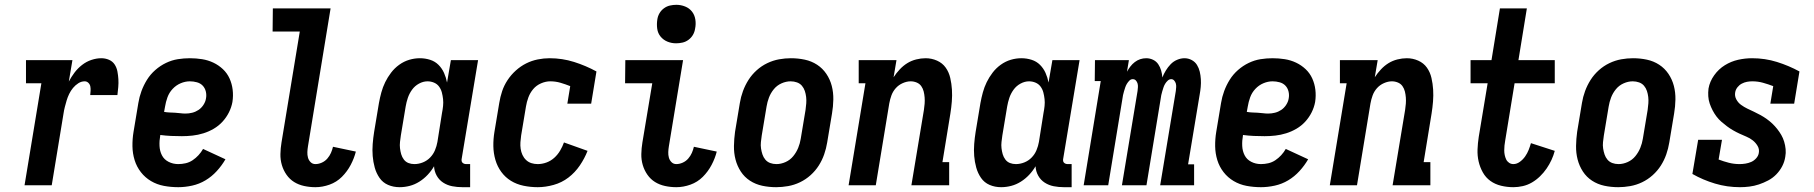

<svg xmlns="http://www.w3.org/2000/svg" viewBox="-20 -770 7540 798"><path d="M82 0 152 -424H88V-520H281L266 -431Q276 -450 289.5 -468Q303 -486 321 -500Q339 -514 360 -521Q381 -528 401 -528Q418 -528 433 -521.5Q448 -515 456.5 -502Q465 -489 468 -473Q471 -457 472 -441Q473 -425 471.5 -408Q470 -391 468 -375H355Q356 -384 356.5 -393Q357 -402 355.5 -410.5Q354 -419 347.5 -425.5Q341 -432 332 -432Q318 -432 305.5 -424Q293 -416 283.5 -404.5Q274 -393 267.5 -379.5Q261 -366 257 -352.5Q253 -339 249.5 -325.5Q246 -312 244 -298L195 0Z M721 8Q690 8 661 2.5Q632 -3 607.5 -17.5Q583 -32 565.5 -54.5Q548 -77 539.5 -104.5Q531 -132 530.5 -162Q530 -192 535 -222L555 -342Q559 -367 568 -391.5Q577 -416 591 -438.5Q605 -461 625.5 -479Q646 -497 670 -508.5Q694 -520 719 -524Q744 -528 769 -528Q795 -528 820 -524Q845 -520 867 -509.5Q889 -499 906.5 -482.5Q924 -466 934 -444Q944 -422 947 -397Q950 -372 946 -346Q942 -324 931.5 -303Q921 -282 905 -264.5Q889 -247 868.5 -235Q848 -223 825.5 -216Q803 -209 780.5 -206.5Q758 -204 736 -204Q713 -204 691 -205Q669 -206 646 -209V-207Q642 -185 643 -163.5Q644 -142 653 -124.5Q662 -107 680.5 -97.5Q699 -88 721 -88Q736 -88 751.5 -91.5Q767 -95 780.5 -104Q794 -113 805 -125Q816 -137 824 -151L917 -108Q902 -82 881 -59Q860 -36 834 -20.5Q808 -5 778.5 1.5Q749 8 721 8ZM751 -298Q765 -298 779 -301.5Q793 -305 805 -313Q817 -321 825.5 -334Q834 -347 836 -360Q839 -375 835.5 -389.5Q832 -404 822.5 -414Q813 -424 798.5 -428Q784 -432 769 -432Q750 -432 731 -424Q712 -416 697.5 -400.5Q683 -385 676 -365.5Q669 -346 666 -327L662 -305Q673 -303 684.5 -302.5Q696 -302 707 -301.5Q718 -301 729 -299.5Q740 -298 751 -298Z M1291 8Q1267 8 1244 3Q1221 -2 1202.5 -13.5Q1184 -25 1171 -43.5Q1158 -62 1151.5 -84Q1145 -106 1145.5 -130Q1146 -154 1150 -178L1226 -639H1113L1114 -735H1354L1260 -162Q1258 -150 1257.5 -138Q1257 -126 1260 -115Q1263 -104 1271 -96Q1279 -88 1291 -88Q1304 -88 1317.5 -94Q1331 -100 1340.5 -111Q1350 -122 1355.5 -134.5Q1361 -147 1364 -160L1459 -140Q1452 -112 1437.5 -84.5Q1423 -57 1401 -35Q1379 -13 1349.5 -2.5Q1320 8 1291 8Z M1641 8Q1615 8 1593 -1.5Q1571 -11 1557.5 -30.5Q1544 -50 1537.5 -73.5Q1531 -97 1529 -121.5Q1527 -146 1529 -171.5Q1531 -197 1535 -222L1555 -342Q1559 -364 1565 -386Q1571 -408 1581 -428.5Q1591 -449 1605.5 -468Q1620 -487 1639.5 -501Q1659 -515 1681 -521.5Q1703 -528 1725 -528Q1747 -528 1767.5 -521.5Q1788 -515 1802.5 -500.5Q1817 -486 1825.5 -467Q1834 -448 1838 -427L1854 -520H1967L1899 -111Q1898 -107 1898.5 -102Q1899 -97 1902 -94Q1905 -91 1909 -89.5Q1913 -88 1918 -88H1934V8H1902Q1880 8 1859.5 4Q1839 0 1822 -11Q1805 -22 1795 -40Q1785 -58 1784 -79Q1773 -60 1757.5 -43.5Q1742 -27 1723 -15Q1704 -3 1683 2.5Q1662 8 1641 8ZM1702 -88Q1720 -88 1737.5 -95Q1755 -102 1768 -115.5Q1781 -129 1788 -146Q1795 -163 1798 -180L1817 -300Q1820 -315 1821.5 -329.5Q1823 -344 1821.5 -358Q1820 -372 1816.5 -385.5Q1813 -399 1805 -410Q1797 -421 1784 -426.5Q1771 -432 1757 -432Q1739 -432 1721.5 -422.5Q1704 -413 1692.5 -397Q1681 -381 1675 -363Q1669 -345 1666 -327L1646 -207Q1644 -193 1642.5 -180Q1641 -167 1642.5 -154Q1644 -141 1647.5 -129Q1651 -117 1658.5 -107Q1666 -97 1677.5 -92.5Q1689 -88 1702 -88Z M2215 8Q2185 8 2156 2Q2127 -4 2103.5 -18.5Q2080 -33 2063.5 -55.5Q2047 -78 2039 -105.5Q2031 -133 2030.5 -162.5Q2030 -192 2035 -222L2055 -342Q2059 -367 2067 -391Q2075 -415 2089.5 -437Q2104 -459 2124 -477Q2144 -495 2167 -506.5Q2190 -518 2215 -523Q2240 -528 2264 -528Q2317 -528 2366 -512.5Q2415 -497 2459 -473L2437 -339H2338L2350 -412Q2330 -420 2309.5 -426Q2289 -432 2267 -432Q2248 -432 2228.5 -423.5Q2209 -415 2196 -399.5Q2183 -384 2176 -365Q2169 -346 2166 -327L2146 -207Q2144 -193 2143 -179Q2142 -165 2144 -151.5Q2146 -138 2151.5 -126Q2157 -114 2166.5 -105Q2176 -96 2188.5 -92Q2201 -88 2215 -88Q2233 -88 2251 -94.5Q2269 -101 2283.5 -114Q2298 -127 2308 -144Q2318 -161 2324 -178L2422 -143Q2410 -112 2390 -82.5Q2370 -53 2342.5 -32Q2315 -11 2281 -1.5Q2247 8 2215 8Z M2791 8Q2767 8 2744 3Q2721 -2 2702.5 -13.5Q2684 -25 2671 -43.5Q2658 -62 2651.5 -84Q2645 -106 2645.5 -130Q2646 -154 2650 -178L2691 -424H2578L2579 -520H2819L2760 -162Q2758 -150 2757.5 -138Q2757 -126 2760 -115Q2763 -104 2771 -96Q2779 -88 2791 -88Q2804 -88 2817.5 -94Q2831 -100 2840.5 -111Q2850 -122 2855.5 -134.5Q2861 -147 2864 -160L2959 -140Q2952 -112 2937.5 -84.5Q2923 -57 2901 -35Q2879 -13 2849.5 -2.5Q2820 8 2791 8ZM2790 -590Q2771 -590 2754 -597Q2737 -604 2725.5 -618Q2714 -632 2711.5 -651Q2709 -670 2712 -689Q2714 -703 2721 -715Q2728 -727 2739.5 -735.5Q2751 -744 2764.5 -747Q2778 -750 2791 -750Q2810 -750 2827.5 -743Q2845 -736 2856 -722Q2867 -708 2870 -689Q2873 -670 2869 -651Q2867 -637 2860 -625Q2853 -613 2841.5 -604.5Q2830 -596 2816.5 -593Q2803 -590 2790 -590Z M3206 8Q3176 8 3148 2Q3120 -4 3097 -19Q3074 -34 3059 -57Q3044 -80 3037 -107Q3030 -134 3030.5 -163.5Q3031 -193 3035 -222L3055 -342Q3059 -367 3068 -391.5Q3077 -416 3091 -438Q3105 -460 3125 -478Q3145 -496 3169 -507.5Q3193 -519 3218 -523.5Q3243 -528 3267 -528Q3297 -528 3325 -522Q3353 -516 3376 -501Q3399 -486 3414.5 -463Q3430 -440 3437 -413Q3444 -386 3443.5 -356.5Q3443 -327 3438 -298L3418 -178Q3414 -153 3405.5 -128.5Q3397 -104 3383 -82Q3369 -60 3349 -42Q3329 -24 3305 -12.5Q3281 -1 3255.5 3.5Q3230 8 3206 8ZM3207 -88Q3226 -88 3245 -96.5Q3264 -105 3277 -121Q3290 -137 3297.5 -155.5Q3305 -174 3308 -193L3328 -313Q3330 -327 3331 -340.5Q3332 -354 3330.5 -367Q3329 -380 3325 -392Q3321 -404 3313 -413.5Q3305 -423 3292.5 -427.5Q3280 -432 3266 -432Q3247 -432 3228 -423.5Q3209 -415 3196 -399Q3183 -383 3176 -364.5Q3169 -346 3166 -327L3146 -207Q3144 -193 3142.5 -179.5Q3141 -166 3143 -153Q3145 -140 3149 -128Q3153 -116 3161 -106.5Q3169 -97 3181 -92.5Q3193 -88 3207 -88Z M3507 0 3577 -424H3549V-520H3706L3694 -449Q3705 -466 3719.5 -481.5Q3734 -497 3751 -507.5Q3768 -518 3788 -523Q3808 -528 3827 -528Q3852 -528 3874.5 -518Q3897 -508 3910.5 -489Q3924 -470 3929.5 -446Q3935 -422 3936.5 -397.5Q3938 -373 3936 -348Q3934 -323 3930 -298L3897 -96H3925V0H3768L3820 -313Q3822 -326 3823 -339Q3824 -352 3823 -365Q3822 -378 3819 -390Q3816 -402 3809 -412Q3802 -422 3790 -427Q3778 -432 3765 -432Q3749 -432 3732 -424.5Q3715 -417 3703 -403.5Q3691 -390 3685 -373.5Q3679 -357 3676 -340L3620 0Z M4141 8Q4115 8 4093 -1.5Q4071 -11 4057.5 -30.5Q4044 -50 4037.5 -73.5Q4031 -97 4029 -121.5Q4027 -146 4029 -171.5Q4031 -197 4035 -222L4055 -342Q4059 -364 4065 -386Q4071 -408 4081 -428.5Q4091 -449 4105.5 -468Q4120 -487 4139.5 -501Q4159 -515 4181 -521.5Q4203 -528 4225 -528Q4247 -528 4267.5 -521.5Q4288 -515 4302.5 -500.5Q4317 -486 4325.5 -467Q4334 -448 4338 -427L4354 -520H4467L4399 -111Q4398 -107 4398.5 -102Q4399 -97 4402 -94Q4405 -91 4409 -89.5Q4413 -88 4418 -88H4434V8H4402Q4380 8 4359.5 4Q4339 0 4322 -11Q4305 -22 4295 -40Q4285 -58 4284 -79Q4273 -60 4257.5 -43.5Q4242 -27 4223 -15Q4204 -3 4183 2.5Q4162 8 4141 8ZM4202 -88Q4220 -88 4237.5 -95Q4255 -102 4268 -115.5Q4281 -129 4288 -146Q4295 -163 4298 -180L4317 -300Q4320 -315 4321.5 -329.5Q4323 -344 4321.5 -358Q4320 -372 4316.5 -385.5Q4313 -399 4305 -410Q4297 -421 4284 -426.5Q4271 -432 4257 -432Q4239 -432 4221.5 -422.5Q4204 -413 4192.5 -397Q4181 -381 4175 -363Q4169 -345 4166 -327L4146 -207Q4144 -193 4142.5 -180Q4141 -167 4142.5 -154Q4144 -141 4147.5 -129Q4151 -117 4158.5 -107Q4166 -97 4177.5 -92.5Q4189 -88 4202 -88Z M4484 0 4555 -433H4530L4531 -520H4672L4664 -472Q4670 -483 4678 -493.5Q4686 -504 4696.5 -512Q4707 -520 4719 -524Q4731 -528 4744 -528Q4759 -528 4772.5 -521.5Q4786 -515 4794 -503Q4802 -491 4806 -477Q4810 -463 4811 -448Q4817 -463 4825.5 -477Q4834 -491 4845.5 -503Q4857 -515 4872.5 -521.5Q4888 -528 4903 -528Q4919 -528 4933 -520.5Q4947 -513 4955 -500Q4963 -487 4966.5 -472Q4970 -457 4971 -441Q4972 -425 4970.5 -408.5Q4969 -392 4966 -376L4918 -87H4943V0H4802L4867 -392Q4868 -400 4868.5 -408Q4869 -416 4867 -423Q4865 -430 4860 -435.5Q4855 -441 4848 -441Q4840 -441 4833.5 -435Q4827 -429 4822.5 -421.5Q4818 -414 4815.5 -406Q4813 -398 4810.5 -390Q4808 -382 4806.5 -374.5Q4805 -367 4804 -359L4745 0H4643L4708 -392Q4709 -400 4709.5 -408Q4710 -416 4708 -423Q4706 -430 4701 -435.5Q4696 -441 4688 -441Q4680 -441 4674 -435Q4668 -429 4663.5 -421.5Q4659 -414 4656.5 -406Q4654 -398 4651.5 -390Q4649 -382 4647.5 -374.5Q4646 -367 4645 -359L4586 0Z M5221 8Q5190 8 5161 2.5Q5132 -3 5107.5 -17.5Q5083 -32 5065.5 -54.5Q5048 -77 5039.5 -104.5Q5031 -132 5030.5 -162Q5030 -192 5035 -222L5055 -342Q5059 -367 5068 -391.5Q5077 -416 5091 -438.5Q5105 -461 5125.5 -479Q5146 -497 5170 -508.5Q5194 -520 5219 -524Q5244 -528 5269 -528Q5295 -528 5320 -524Q5345 -520 5367 -509.5Q5389 -499 5406.5 -482.5Q5424 -466 5434 -444Q5444 -422 5447 -397Q5450 -372 5446 -346Q5442 -324 5431.5 -303Q5421 -282 5405 -264.5Q5389 -247 5368.5 -235Q5348 -223 5325.5 -216Q5303 -209 5280.5 -206.5Q5258 -204 5236 -204Q5213 -204 5191 -205Q5169 -206 5146 -209V-207Q5142 -185 5143 -163.5Q5144 -142 5153 -124.5Q5162 -107 5180.5 -97.5Q5199 -88 5221 -88Q5236 -88 5251.5 -91.5Q5267 -95 5280.5 -104Q5294 -113 5305 -125Q5316 -137 5324 -151L5417 -108Q5402 -82 5381 -59Q5360 -36 5334 -20.5Q5308 -5 5278.5 1.5Q5249 8 5221 8ZM5251 -298Q5265 -298 5279 -301.5Q5293 -305 5305 -313Q5317 -321 5325.5 -334Q5334 -347 5336 -360Q5339 -375 5335.5 -389.5Q5332 -404 5322.5 -414Q5313 -424 5298.5 -428Q5284 -432 5269 -432Q5250 -432 5231 -424Q5212 -416 5197.5 -400.5Q5183 -385 5176 -365.5Q5169 -346 5166 -327L5162 -305Q5173 -303 5184.5 -302.5Q5196 -302 5207 -301.5Q5218 -301 5229 -299.5Q5240 -298 5251 -298Z M5507 0 5577 -424H5549V-520H5706L5694 -449Q5705 -466 5719.5 -481.5Q5734 -497 5751 -507.5Q5768 -518 5788 -523Q5808 -528 5827 -528Q5852 -528 5874.5 -518Q5897 -508 5910.5 -489Q5924 -470 5929.5 -446Q5935 -422 5936.5 -397.5Q5938 -373 5936 -348Q5934 -323 5930 -298L5897 -96H5925V0H5768L5820 -313Q5822 -326 5823 -339Q5824 -352 5823 -365Q5822 -378 5819 -390Q5816 -402 5809 -412Q5802 -422 5790 -427Q5778 -432 5765 -432Q5749 -432 5732 -424.5Q5715 -417 5703 -403.5Q5691 -390 5685 -373.5Q5679 -357 5676 -340L5620 0Z M6270 8Q6244 8 6219 2Q6194 -4 6174.5 -18Q6155 -32 6143 -53.5Q6131 -75 6125.5 -99Q6120 -123 6121 -149Q6122 -175 6126 -201L6163 -424H6092V-520H6179L6214 -735H6326L6291 -520H6442V-424H6275L6236 -186Q6234 -175 6233 -165Q6232 -155 6232 -145Q6232 -135 6234 -125.5Q6236 -116 6240 -107.5Q6244 -99 6252 -93.5Q6260 -88 6270 -88Q6284 -88 6297 -97.5Q6310 -107 6319 -120Q6328 -133 6333.5 -147Q6339 -161 6343 -175L6442 -143Q6437 -124 6428.5 -105.5Q6420 -87 6408 -69.5Q6396 -52 6380.5 -37Q6365 -22 6347 -11.5Q6329 -1 6309 3.5Q6289 8 6270 8Z M6706 8Q6676 8 6648 2Q6620 -4 6597 -19Q6574 -34 6559 -57Q6544 -80 6537 -107Q6530 -134 6530.5 -163.5Q6531 -193 6535 -222L6555 -342Q6559 -367 6568 -391.5Q6577 -416 6591 -438Q6605 -460 6625 -478Q6645 -496 6669 -507.5Q6693 -519 6718 -523.5Q6743 -528 6767 -528Q6797 -528 6825 -522Q6853 -516 6876 -501Q6899 -486 6914.5 -463Q6930 -440 6937 -413Q6944 -386 6943.5 -356.5Q6943 -327 6938 -298L6918 -178Q6914 -153 6905.5 -128.5Q6897 -104 6883 -82Q6869 -60 6849 -42Q6829 -24 6805 -12.5Q6781 -1 6755.5 3.5Q6730 8 6706 8ZM6707 -88Q6726 -88 6745 -96.5Q6764 -105 6777 -121Q6790 -137 6797.5 -155.5Q6805 -174 6808 -193L6828 -313Q6830 -327 6831 -340.5Q6832 -354 6830.5 -367Q6829 -380 6825 -392Q6821 -404 6813 -413.5Q6805 -423 6792.5 -427.5Q6780 -432 6766 -432Q6747 -432 6728 -423.5Q6709 -415 6696 -399Q6683 -383 6676 -364.5Q6669 -346 6666 -327L6646 -207Q6644 -193 6642.5 -179.5Q6641 -166 6643 -153Q6645 -140 6649 -128Q6653 -116 6661 -106.5Q6669 -97 6681 -92.5Q6693 -88 6707 -88Z M7212 8Q7158 8 7108 -7Q7058 -22 7014 -47L7038 -189H7137L7123 -107Q7144 -99 7165.5 -93.5Q7187 -88 7210 -88Q7222 -88 7234.5 -90Q7247 -92 7258.5 -97Q7270 -102 7279 -112Q7288 -122 7290 -134Q7293 -150 7285 -163.5Q7277 -177 7265 -186.5Q7253 -196 7238.5 -202Q7224 -208 7210 -214.5Q7196 -221 7183 -228.5Q7170 -236 7158 -245Q7146 -254 7134.5 -264Q7123 -274 7114 -286Q7105 -298 7098 -311.5Q7091 -325 7086 -339.5Q7081 -354 7080 -370Q7079 -386 7081 -402Q7086 -431 7104.5 -457Q7123 -483 7149 -499Q7175 -515 7204 -521.5Q7233 -528 7262 -528Q7316 -528 7365.5 -512.5Q7415 -497 7459 -473L7437 -339H7338L7350 -412Q7329 -420 7307.5 -426Q7286 -432 7263 -432Q7252 -432 7241 -430Q7230 -428 7219.5 -422.5Q7209 -417 7201.5 -407.5Q7194 -398 7192 -387Q7189 -371 7196.5 -357Q7204 -343 7216.5 -334Q7229 -325 7242.5 -318.5Q7256 -312 7270 -305.5Q7284 -299 7297.5 -291.5Q7311 -284 7323.5 -275Q7336 -266 7346.5 -256Q7357 -246 7366.5 -234Q7376 -222 7383.5 -209Q7391 -196 7395.5 -181Q7400 -166 7401.5 -150Q7403 -134 7400 -118Q7397 -98 7387.5 -79.5Q7378 -61 7363 -45.5Q7348 -30 7329 -20Q7310 -10 7290.5 -3.5Q7271 3 7251 5.5Q7231 8 7212 8Z"/></svg>

Font: Iosevka Curly Slab
Style: Bold Italic
Weight: 700
Italic angle: -9°
Monospace: yes
Designer: Belleve Invis
Foundry: Belleve Invis
Version: Version 22.1.2; ttfautohint (v1.8.4)